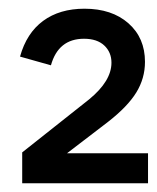

<svg xmlns="http://www.w3.org/2000/svg" viewBox="-20 -829 360 441"><path d="M31 -479 185 -601Q236 -643 236 -685Q236 -709 219.5 -724.5Q203 -740 173 -740Q114 -740 97 -679L26 -699Q41 -753 79 -781Q117 -809 174 -809Q237 -809 275 -775.5Q313 -742 313 -687Q313 -649 293 -616.5Q273 -584 228 -549L134 -477H320V-408H31Z"/></svg>

Font: NT Somic Medium
Style: Regular
Weight: 500
Designer: Ravid Balaliev — lead type designer, mastering
Michael Voronin — secret advisor, marketing
Ivan Kovalenko — best boy
Foundry: NT Type
Version: Version 0.7